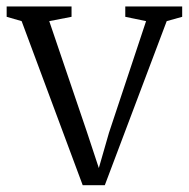

<svg xmlns="http://www.w3.org/2000/svg" viewBox="-24 -552 568 577"><path d="M224.5 4.5 41 -488.5 -4 -501.5V-532.5H191V-501.5L124 -488.5L237 -156L273 -47L303.5 -153L415 -488.5L352.5 -501.5V-532.5H523.5V-501.5L477 -488.5L291 4.5Z"/></svg>

Font: Merriweather 72pt Light
Style: Regular
Weight: 300
Version: Version 2.100